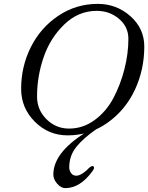

<svg xmlns="http://www.w3.org/2000/svg" viewBox="-20 -684 764 990"><path d="M318 286Q296 287 275.5 264Q255 241 255 216Q255 94 450 -18H477Q410 28 373.5 73.5Q337 119 337 179Q337 195 346.5 208.5Q356 222 374 222Q388 222 407.5 209Q427 196 438 183Q443 177 453 173Q463 169 465 181Q465 188 455 201Q393 285 318 286ZM484 -664Q581 -664 652.5 -600.5Q724 -537 724 -444Q724 -325 675.5 -221Q627 -117 535 -51.5Q443 14 329 14Q230 14 159.5 -56.5Q89 -127 89 -226Q89 -341 139 -441Q189 -541 280.5 -602.5Q372 -664 484 -664ZM479 -628Q384 -628 311.5 -558Q239 -488 205 -389Q171 -290 171 -186Q171 -118 219.5 -69.5Q268 -21 336 -21Q408 -21 468 -65Q528 -109 564.5 -178Q601 -247 621.5 -327Q642 -407 642 -484Q642 -546 593.5 -587Q545 -628 479 -628Z"/></svg>

Font: EB Garamond 12
Style: Italic
Weight: 400
Italic angle: -17°
Version: Version 0.016; ttfautohint (v1.8.4)